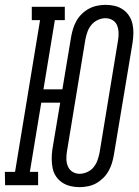

<svg xmlns="http://www.w3.org/2000/svg" viewBox="-53 -763 573 791"><path d="M275 8Q255 8 236.5 3.5Q218 -1 202.5 -11.5Q187 -22 177 -37.5Q167 -53 163.5 -71.5Q160 -90 160 -109.5Q160 -129 163 -149L195 -340H117L70 -55H104V0H-32L-33 -55H9L112 -680H78V-735H214V-680H173L126 -395H204L240 -611Q243 -628 248 -644.5Q253 -661 262 -677Q271 -693 284.5 -706Q298 -719 314 -727.5Q330 -736 347.5 -739.5Q365 -743 382 -743Q402 -743 420.5 -738.5Q439 -734 454 -723.5Q469 -713 479 -697.5Q489 -682 493 -663.5Q497 -645 496.5 -625.5Q496 -606 493 -586L416 -124Q413 -107 408 -90.5Q403 -74 394 -58Q385 -42 371.5 -29Q358 -16 342.5 -7.5Q327 1 309 4.5Q291 8 275 8ZM275 -47Q290 -47 306 -54Q322 -61 332.5 -74Q343 -87 348.5 -102.5Q354 -118 357 -133L433 -595Q436 -611 435.5 -627.5Q435 -644 429.5 -658Q424 -672 411 -680Q398 -688 381 -688Q366 -688 350.5 -681Q335 -674 324 -661Q313 -648 307.5 -632.5Q302 -617 299 -602L223 -140Q220 -124 220.5 -107.5Q221 -91 227 -77Q233 -63 246 -55Q259 -47 275 -47Z"/></svg>

Font: Iosevka Curly Slab Light
Style: Italic
Weight: 300
Italic angle: -9°
Monospace: yes
Designer: Belleve Invis
Foundry: Belleve Invis
Version: Version 22.1.2; ttfautohint (v1.8.4)